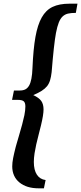

<svg xmlns="http://www.w3.org/2000/svg" viewBox="-20 -772 440 1042"><path d="M85 217.8Q65.9 202.1 56.2 180.2Q46.4 158.2 46.4 130.9Q46.4 110.8 51.3 85.9Q56.2 61 64.9 26.9L68.4 14.2Q79.1 -22.9 82 -32.2Q103 -102.1 112.3 -146.5Q117.7 -174.3 117.7 -193.8Q117.7 -214.4 108.9 -222.2Q100.1 -230 76.7 -230H45.4L55.7 -280.8H87.4Q105.5 -280.8 117.7 -287.1Q129.9 -293.5 138.2 -308.1Q153.8 -335 156.2 -401.9Q160.6 -505.9 172.4 -571.8Q184.1 -637.7 206.5 -677.2Q229 -717.3 265.4 -734.6Q301.8 -752 357.4 -752H400.4L391.6 -702.1Q365.7 -702.1 349.1 -698.2Q332.5 -694.3 320.3 -683.1Q307.6 -671.4 299.1 -649.9Q290.5 -628.4 283.7 -592.8Q272.5 -533.2 260.3 -380.9Q257.3 -354.5 251.7 -336.2Q246.1 -317.9 235.4 -304.2Q224.1 -290.5 206.3 -279.1Q188.5 -267.6 160.6 -255.9Q191.4 -241.7 203.9 -224.1Q216.3 -206.5 216.3 -178.2Q216.3 -148.9 202.6 -92.3L189.9 -42Q174.8 14.2 167.5 60.1Q163.6 86.4 163.6 106.9Q163.6 150.9 180.2 176Q196.8 201.2 227.5 205.1L218.3 250H189.5Q124 250 85 217.8Z"/></svg>

Font: Pattaya
Style: Regular
Weight: 400
Designer: Pablo Impallari / Thai characters Designed by Thanarat Vachiruckul and Suppakit Chalermlarp
Foundry: Pablo Impallari
Version: Version 2.000